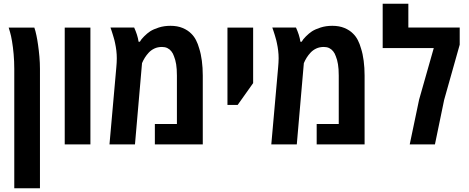

<svg xmlns="http://www.w3.org/2000/svg" viewBox="-20 -780 2532 1037"><path d="M57.1 236.8V-408.2Q57.1 -448.2 53.7 -487.1Q50.3 -525.9 44.9 -557.4Q39.6 -588.9 34.2 -606.4Q32.2 -612.8 30.5 -618.7Q28.8 -624.5 26.9 -630.9H165.5Q168.5 -622.1 171.4 -611.6Q174.3 -601.1 176.8 -588.4Q181.2 -568.4 185.5 -538.1Q189.9 -507.8 192.9 -473.9Q195.8 -439.9 195.8 -408.2V236.8Z M329.6 0V-630.9H468.3V0Z M571.3 0 608.4 -418Q609.4 -429.7 610.1 -441.4Q610.8 -453.1 610.8 -464.8Q610.8 -485.8 608.4 -506.3Q606 -526.9 601.6 -546.9Q600.6 -553.7 598.4 -561.5Q596.2 -569.3 594 -577.1Q591.8 -585 589.8 -591.3Q586.9 -601.6 583.5 -611.3Q580.1 -621.1 576.7 -631.3H704.6Q713.4 -611.8 719.5 -593Q725.6 -574.2 728.5 -554.7H735.4Q741.7 -566.9 758.3 -583.5Q774.9 -600.1 791 -610.8Q808.6 -622.1 837.4 -631.3Q866.2 -640.6 900.9 -640.6Q938 -640.6 966.3 -628.9Q994.6 -617.2 1013.2 -598.1Q1028.3 -583.5 1038.8 -563Q1049.3 -542.5 1055.7 -519Q1065.4 -489.3 1070.3 -451.4Q1075.2 -413.6 1075.2 -372.1V0H816.4V-110.4H935.5V-372.1Q935.5 -408.2 931.4 -433.1Q927.2 -458 919.9 -475.6Q914.6 -491.7 905.5 -502.9Q896.5 -514.2 884 -520.3Q871.6 -526.4 855 -526.4Q831.5 -526.4 813.7 -517.8Q795.9 -509.3 783.2 -495.6Q771 -482.4 762.2 -468.3Q753.4 -454.1 747.1 -439L709 0Z M1208.5 -213.4V-630.9H1347.2V-331.1L1263.7 -213.4Z M1445.3 0 1482.4 -418Q1483.4 -429.7 1484.1 -441.4Q1484.9 -453.1 1484.9 -464.8Q1484.9 -485.8 1482.4 -506.3Q1480 -526.9 1475.6 -546.9Q1474.6 -553.7 1472.4 -561.5Q1470.2 -569.3 1468 -577.1Q1465.8 -585 1463.9 -591.3Q1460.9 -601.6 1457.5 -611.3Q1454.1 -621.1 1450.7 -631.3H1578.6Q1587.4 -611.8 1593.5 -593Q1599.6 -574.2 1602.5 -554.7H1609.4Q1615.7 -566.9 1632.3 -583.5Q1648.9 -600.1 1665 -610.8Q1682.6 -622.1 1711.4 -631.3Q1740.2 -640.6 1774.9 -640.6Q1812 -640.6 1840.3 -628.9Q1868.7 -617.2 1887.2 -598.1Q1902.3 -583.5 1912.8 -563Q1923.3 -542.5 1929.7 -519Q1939.5 -489.3 1944.3 -451.4Q1949.2 -413.6 1949.2 -372.1V0H1690.4V-110.4H1809.6V-372.1Q1809.6 -408.2 1805.4 -433.1Q1801.3 -458 1793.9 -475.6Q1788.6 -491.7 1779.5 -502.9Q1770.5 -514.2 1758.1 -520.3Q1745.6 -526.4 1729 -526.4Q1705.6 -526.4 1687.7 -517.8Q1669.9 -509.3 1657.2 -495.6Q1645 -482.4 1636.2 -468.3Q1627.4 -454.1 1621.1 -439L1583 0Z M2192.9 0 2243.7 -242.2 2322.8 -520.5H2046.9V-759.8H2185.5V-631.3H2462.9V-538.6L2378.9 -240.7L2329.1 0Z"/></svg>

Font: Open Sans SemiCondensed
Style: Bold
Weight: 700
Width: 4
Designer: Monotype Design Team
Foundry: Monotype Imaging Inc.
Version: Version 3.003